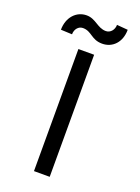

<svg xmlns="http://www.w3.org/2000/svg" viewBox="-171 -1002 786 1075"><g transform="rotate(20 222.0 -464.0)"><path d="M268.8 -727.3H175.1V0H268.8ZM46.2 -795.5 113.3 -792.6C113.3 -822.8 132.8 -846.6 159.4 -846.6C212.7 -846.6 223.4 -800.8 289.1 -800.8C350.5 -800.8 397.4 -847.7 397.7 -922.9L332 -928.3C332 -898.4 311.4 -874.3 284.4 -874.3C234 -874.3 209.9 -920.5 154.8 -920.5C93.4 -920.5 46.2 -869.3 46.2 -795.5Z"/></g></svg>

Font: GiG Sans Text
Style: Regular
Weight: 400
Designer: Andreas Faust
Version: Version 1.100;FEAKit 1.0